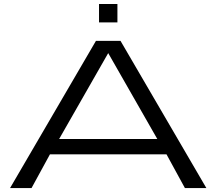

<svg xmlns="http://www.w3.org/2000/svg" viewBox="-20 -958 1102 978"><path d="M468.8 -750H593.8L1031.2 0H921.9L828.1 -171.9H234.4L140.6 0H31.2ZM781.2 -250 531.2 -687.5 281.2 -250ZM484.4 -937.5H578.1V-843.8H484.4Z"/></svg>

Font: Michroma+
Style: Regular
Weight: 400
Designer: beogot
Foundry: beogot
Version: Version